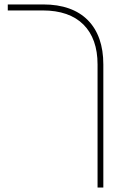

<svg xmlns="http://www.w3.org/2000/svg" viewBox="-20 -604 560 864"><path d="M419 240V-314Q419 -372 403 -417Q387 -462 355.5 -493.5Q324 -525 278 -541Q232 -557 172 -557H15V-584H175Q240 -584 290.5 -566Q341 -548 375.5 -513Q410 -478 427.5 -428Q445 -378 445 -314V240Z"/></svg>

Font: Noto Sans Hebrew Thin
Style: Regular
Weight: 250
Designer: Monotype Design Team
Foundry: Monotype Imaging Inc.
Version: Version 2.003